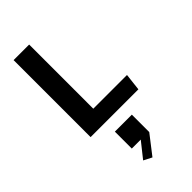

<svg xmlns="http://www.w3.org/2000/svg" viewBox="-333 -813 1287 1287"><g transform="rotate(-45 310.0 -170.0)"><path d="M89.5 0H542.5L556.5 -122H237V-730H89.5ZM230.5 249.5H315.5L228 359.5L286.5 389.5L391.5 254V89H230.5Z"/></g></svg>

Font: Monaspace Krypton
Style: Bold
Weight: 700
Designer: Riley Cran & the Lettermatic Team
Foundry: Lettermatic
Version: Version 1.200 (Monaspace Krypton)